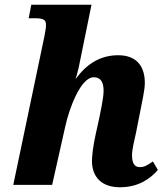

<svg xmlns="http://www.w3.org/2000/svg" viewBox="-20 -780 691 810"><path d="M646 -63 625 -99C598 -80 588 -75 569 -75C545 -75 537 -96 537 -125C537 -149 546 -185 554 -221L572 -312C579 -351 591 -399 591 -430C591 -493 563 -547 478 -547C408 -547 347 -514 299 -446C302 -454 308 -479 312 -495L366 -760H112L101 -703H128C167 -703 174 -694 174 -675C174 -658 170 -644 167 -625L36 0H200L255 -245C273 -328 322 -454 375 -454C410 -454 417 -426 417 -396C417 -367 403 -303 399 -283L384 -215C372 -161 368 -120 368 -101C368 -34 408 10 486 10C565 10 615 -27 646 -63Z"/></svg>

Font: Noto Serif SemiCondensed Extra
Style: Italic
Weight: 800
Width: 4
Italic angle: -12°
Designer: Monotype Design Team
Foundry: Monotype Imaging Inc.
Version: Version 1.901